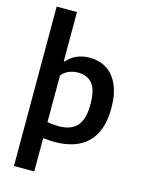

<svg xmlns="http://www.w3.org/2000/svg" viewBox="-147 -892 892 1196"><g transform="rotate(15 298.5 -294.0)"><path d="M65 -808H196V-491H202.5Q227.5 -521 264.5 -537.5Q301.5 -554 348 -554Q407.5 -554 454.8 -525.8Q502 -497.5 530 -436.8Q558 -376 558 -283Q558 -139 484.5 -64.5Q411 10 269 10Q240 10 196 5V220H65ZM426 -272.5Q426 -368 393.5 -406.8Q361 -445.5 301 -445.5Q270.5 -445.5 242.5 -434Q214.5 -422.5 196 -399V-98.5Q231 -91.5 269 -91.5Q348.5 -91.5 387.2 -134.2Q426 -177 426 -272.5Z"/></g></svg>

Font: Encode Sans SemiBold
Style: Regular
Weight: 600
Designer: Multiple Designers
Foundry: Impallari Type
Version: Version 2.000